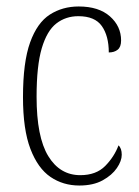

<svg xmlns="http://www.w3.org/2000/svg" viewBox="-20 -563 428 593"><path d="M225 10Q175 10 136 -16.5Q97 -43 74 -103Q51 -163 51 -263Q51 -371 73 -432Q95 -493 134 -518Q173 -543 223 -543Q285 -543 319.5 -512.5Q354 -482 354 -438Q354 -418 343.5 -409.5Q333 -401 316 -401Q316 -452 294.5 -482.5Q273 -513 222 -513Q183 -513 154 -490.5Q125 -468 109 -414Q93 -360 93 -264Q93 -140 129 -81Q165 -22 228 -22Q277 -22 305 -50.5Q333 -79 346 -114Q356 -105 356 -85Q356 -66 341 -44Q326 -22 297 -6Q268 10 225 10Z"/></svg>

Font: Noto Serif Tamil Condensed ExtraLight
Style: Italic
Weight: 200
Width: 3
Italic angle: -12°
Designer: Indian Type Foundry, Tom Grace, and the Monotype Design Team
Foundry: Monotype Imaging Inc.
Version: Version 2.003; ttfautohint (v1.8.4.7-5d5b)